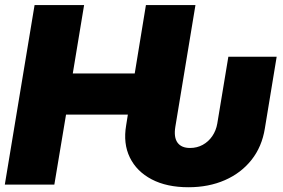

<svg xmlns="http://www.w3.org/2000/svg" viewBox="-21 -748 1145 778"><path d="M742.7 10.7Q654.8 10.7 593.8 -21.2Q532.7 -53.2 505.1 -109.9Q477.5 -166.5 490.2 -240.2L497.1 -283.7H246.6L199.2 0H-1.5L119.1 -727.5H319.8L273.9 -450.2H524.9L570.3 -727.5H771L689.5 -234.4Q682.6 -191.9 698.2 -170.2Q713.9 -148.4 749 -148.4Q777.3 -148.4 800.5 -161.1Q823.7 -173.8 839.1 -196.3Q854.5 -218.8 859.4 -247.1L904.3 -518.1H1100.1L1052.2 -227.5Q1040.5 -153.8 998.3 -100.3Q956.1 -46.9 890.4 -18.1Q824.7 10.7 742.7 10.7Z"/></svg>

Font: Inter 24pt Black
Style: Italic
Weight: 900
Italic angle: -9.3988°
Designer: Rasmus Andersson
Foundry: rsms
Version: Version 4.001;git-66647c0bb